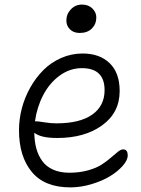

<svg xmlns="http://www.w3.org/2000/svg" viewBox="-20 -769 616 839"><path d="M328.1 -625Q301.8 -625 285.9 -640.6Q270 -656.2 270 -679.2Q270 -707.5 289.8 -728.3Q309.6 -749 337.9 -749Q366.7 -749 383.8 -731.9Q400.9 -714.8 400.9 -692.9Q400.9 -664.1 381.6 -644.5Q362.3 -625 328.1 -625ZM287.1 49.8Q174.8 49.8 118.9 -17.8Q63 -85.4 63 -200.2Q63 -247.6 75.4 -295.4Q87.9 -343.3 112.1 -386.2Q136.2 -429.2 169.2 -462.4Q202.1 -495.6 246.8 -515.4Q291.5 -535.2 340.8 -535.2Q415.5 -535.2 459.2 -492.9Q502.9 -450.7 502.9 -371.1Q502.9 -276.9 426.5 -221.4Q350.1 -166 230 -166Q157.7 -166 129.9 -189Q130.4 -150.9 138.7 -120.4Q147 -89.8 164.6 -65.4Q182.1 -41 212.4 -27.6Q242.7 -14.2 283.2 -14.2Q327.6 -14.2 365 -24.7Q402.3 -35.2 425 -50.3Q447.8 -65.4 464.8 -80.3Q481.9 -95.2 495.1 -105.7Q508.3 -116.2 518.1 -116.2Q538.1 -116.2 538.1 -89.8Q538.1 -69.3 516.6 -44.7Q495.1 -20 461.2 0.7Q427.2 21.5 380.4 35.6Q333.5 49.8 287.1 49.8ZM140.1 -238.8Q147.5 -238.8 174.8 -234.4Q202.1 -230 226.1 -230Q328.6 -230 382.8 -268.1Q437 -306.2 437 -375Q437 -471.2 337.9 -471.2Q285.6 -471.2 241.2 -439Q196.8 -406.7 169.2 -354.2Q141.6 -301.8 132.8 -238.8Z"/></svg>

Font: Shantell Sans Irregular
Style: Regular
Weight: 300
Designer: Stephen Nixon, Anya Danilova, Shantell Martin
Foundry: Arrow Type
Version: Version 1.006;[9816181b4]